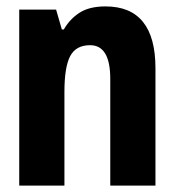

<svg xmlns="http://www.w3.org/2000/svg" viewBox="-20 -579 540 599"><path d="M40 0H181V-292Q181 -370 199 -404Q217 -438 261 -438Q324 -438 324 -333V0H465V-366Q465 -559 309 -559Q259 -559 228.5 -539.5Q198 -520 179 -487H173L155 -549H40Z"/></svg>

Font: Noto Sans Mono Condensed Extra
Style: Regular
Weight: 800
Width: 3
Designer: Monotype Design Team
Foundry: Monotype Imaging Inc.
Version: Version 1.900